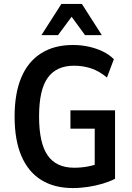

<svg xmlns="http://www.w3.org/2000/svg" viewBox="-20 -943 670 973"><path d="M349 10Q255 10 189 -31Q123 -72 88.5 -152.5Q54 -233 54 -352Q54 -470 88 -550.5Q122 -631 188.5 -673Q255 -715 349 -715Q392 -715 430 -706.5Q468 -698 500.5 -682.5Q533 -667 557 -643L522 -550Q484 -582 443 -596Q402 -610 355 -610Q266 -610 222 -549Q178 -488 178 -353Q178 -218 221.5 -155.5Q265 -93 356 -93Q392 -93 426 -99.5Q460 -106 494 -119L460 -79V-291H337V-384H563V-37Q536 -23 501 -12.5Q466 -2 427 4Q388 10 349 10ZM190 -765 291 -923H395L496 -765H411L343 -858L274 -765Z"/></svg>

Font: Nunito Sans 10pt Condensed
Style: Bold
Weight: 700
Width: 3
Designer: Vernon Adams
Foundry: Vernon Adams
Version: Version 3.101;gftools[0.9.27]